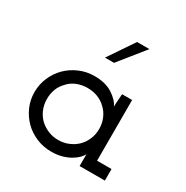

<svg xmlns="http://www.w3.org/2000/svg" viewBox="-146 -734 835 863"><g transform="rotate(30 271.5 -302.0)"><path d="M508 0H377V-30Q377 -39 377 -46Q377 -53 377 -62Q373 -52 361.5 -40Q350 -28 331.5 -17Q313 -6 288.5 1Q264 8 234 8Q192 8 155.5 -7.5Q119 -23 92.5 -49.5Q66 -76 50.5 -111.5Q35 -147 35 -187Q35 -227 50.5 -263Q66 -299 92.5 -325.5Q119 -352 155.5 -368Q192 -384 234 -384Q291 -384 328 -360Q365 -336 377 -308Q377 -324 378.5 -341Q380 -358 381 -375H433V-60H508ZM234 -322Q204 -322 178 -311.5Q152 -301 135 -281Q117 -263 108 -239.5Q99 -216 99 -188Q99 -157 111 -130.5Q123 -104 144 -86Q162 -71 184.5 -62Q207 -53 234 -53Q262 -53 286.5 -63Q311 -73 329 -90Q348 -108 359 -133.5Q370 -159 370 -188Q370 -217 359 -242.5Q348 -268 329 -285Q311 -303 286.5 -312.5Q262 -322 234 -322ZM279 -479H232Q255 -512 277 -545.5Q299 -579 322 -612H386Q359 -579 332.5 -545.5Q306 -512 279 -479Z"/></g></svg>

Font: Josefin Slab SemiBold
Style: Regular
Weight: 600
Designer: Santiago Orozco
Foundry: Typemade
Version: Version 2.000